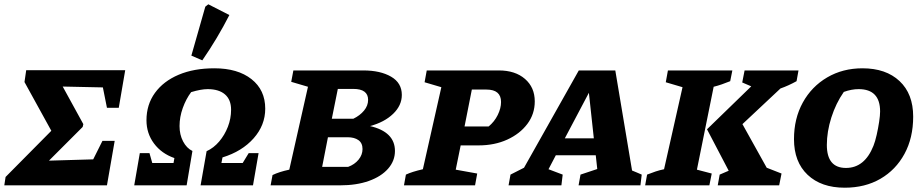

<svg xmlns="http://www.w3.org/2000/svg" viewBox="-47 -863 4302 894"><path d="M-27 0 -21 -39 192 -254 67 -481 75 -536H536L506 -361H451L432 -456L245 -460L341 -285L338 -272L181 -115L387 -121L430 -207H487L451 0Z M578 0 604 -150H649L662 -104H761L765 -127Q705 -148 670 -195Q635 -242 635 -303Q635 -376 674.5 -430.5Q714 -485 785 -515Q856 -545 951 -545Q1060 -545 1124 -494.5Q1188 -444 1188 -357Q1188 -280 1134 -219Q1080 -158 989 -130L984 -104H1083L1111 -150H1157L1131 0H887L915 -159Q948 -174 973.5 -204Q999 -234 1014 -272.5Q1029 -311 1029 -352Q1029 -399 1000.5 -423.5Q972 -448 920 -448Q889 -448 843 -434Q819 -402 804 -360Q789 -318 789 -276Q789 -236 805.5 -204.5Q822 -173 849 -160L822 0ZM895 -582 844 -604 909 -832 923 -843 1021 -793Q966 -685 895 -582Z M1213 0 1222 -48Q1253 -63 1300 -73L1387 -459L1309 -482L1319 -535H1645Q1724 -535 1774 -506Q1824 -477 1824 -421Q1824 -372 1783.5 -333Q1743 -294 1676 -276Q1792 -249 1792 -160Q1792 -114 1760 -77.5Q1728 -41 1670.5 -20.5Q1613 0 1536 0ZM1598 -449H1526L1498 -310H1598Q1629 -325 1648 -348Q1667 -371 1667 -398Q1667 -449 1598 -449ZM1453 -86H1574Q1604 -97 1622.5 -119.5Q1641 -142 1641 -169Q1641 -197 1622 -210.5Q1603 -224 1571 -224H1480Z M1834 0 1843 -50Q1858 -57 1877 -63Q1896 -69 1922 -75L2008 -457L1930 -480L1940 -535H2276Q2352 -535 2397.5 -495.5Q2443 -456 2443 -391Q2443 -332 2408.5 -286Q2374 -240 2315 -213Q2256 -186 2181 -186H2098L2075 -73L2175 -55L2165 0ZM2218 -446H2150L2116 -274H2228Q2255 -296 2270.5 -327.5Q2286 -359 2286 -388Q2286 -446 2218 -446Z M2896 -69Q2908 -64 2919 -59.5Q2930 -55 2941 -50L2935 0H2647L2656 -50L2734 -76L2727 -140H2541L2507 -75Q2543 -62 2573 -50L2567 0H2321L2330 -50L2393 -82L2648 -535H2818ZM2583 -219H2718L2695 -431Z M2957 0 2966 -50Q2986 -58 3005.5 -64.5Q3025 -71 3045 -75L3131 -457L3053 -480L3063 -535H3363L3353 -485Q3333 -477 3314.5 -470.5Q3296 -464 3276 -459L3198 -73L3267 -55L3256 0ZM3295 0 3304 -50Q3326 -60 3346 -68L3245 -261L3451 -461L3409 -479L3420 -535H3671L3662 -485Q3624 -464 3587 -451L3410 -285L3523 -82L3592 -55L3581 0Z M3886 11Q3777 11 3713.5 -49Q3650 -109 3650 -215Q3650 -311 3691 -385.5Q3732 -460 3804.5 -502.5Q3877 -545 3969 -545Q4078 -545 4141.5 -485.5Q4205 -426 4205 -320Q4205 -221 4164.5 -146.5Q4124 -72 4052.5 -30.5Q3981 11 3886 11ZM3892 -81Q3979 -81 4020 -184Q4028 -204 4035 -235Q4042 -266 4046.5 -296Q4051 -326 4051 -344Q4051 -448 3951 -448Q3918 -448 3882 -435Q3845 -382 3824 -316Q3803 -250 3803 -188Q3803 -81 3892 -81Z"/></svg>

Font: Piazzolla SC
Style: Bold Italic
Weight: 700
Italic angle: -11.3°
Designer: Juan Pablo del Peral
Foundry: Huerta Tipografica
Version: Version 1.330